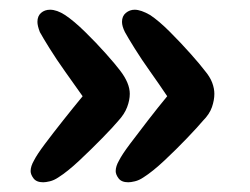

<svg xmlns="http://www.w3.org/2000/svg" viewBox="-20 -397 514 395"><path d="M69 -22Q55 -22 49 -30Q43 -38 43 -45Q43 -55 50 -67Q56 -79 72.5 -101Q89 -123 110 -149.5Q131 -176 150 -199Q133 -223 114.5 -249Q96 -275 82 -297.5Q68 -320 62 -331Q57 -344 57 -352Q57 -364 64.5 -370.5Q72 -377 83 -377Q97 -377 114 -366Q132 -354 155 -331.5Q178 -309 198 -286.5Q218 -264 227 -252Q247 -226 247 -204Q247 -191 241.5 -176.5Q236 -162 223 -148Q213 -136 190.5 -113Q168 -90 143.5 -67Q119 -44 100 -32Q91 -26 82.5 -24Q74 -22 69 -22ZM244 -22Q230 -22 224 -30Q218 -38 218 -45Q218 -55 225 -67Q231 -79 247.5 -101Q264 -123 284.5 -149.5Q305 -176 324 -199Q308 -223 289.5 -249Q271 -275 257 -297.5Q243 -320 237 -331Q231 -343 231 -352Q231 -364 239 -370.5Q247 -377 257 -377Q270 -377 289 -366Q307 -354 329.5 -331.5Q352 -309 372 -286.5Q392 -264 401 -252Q412 -239 416.5 -227Q421 -215 421 -204Q421 -191 416 -176.5Q411 -162 397 -148Q387 -136 365 -113Q343 -90 318.5 -67Q294 -44 275 -32Q266 -26 257.5 -24Q249 -22 244 -22Z"/></svg>

Font: Akaya Telivigala
Style: Regular
Weight: 400
Designer: Vaishnavi Murthy Yerkadithaya, Juan Luis Blanco Aristondo
Version: Version 1.002; ttfautohint (v1.8.3)